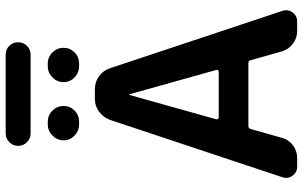

<svg xmlns="http://www.w3.org/2000/svg" viewBox="-220 -872 1092 693"><g transform="rotate(-90 326.5 -526.0)"><path d="M242 -292Q241 -289 243 -286Q245 -283 248 -283H414Q417 -283 419 -286Q421 -289 420 -292L332 -606Q332 -607 331 -607Q330 -607 330 -606ZM71 0Q50 0 38 -17Q26 -34 33 -54L240 -676Q249 -700 269.5 -715Q290 -730 315 -730H351Q377 -730 397.5 -715Q418 -700 426 -676L633 -54Q640 -34 628 -17Q616 0 595 0H559Q535 0 514.5 -15.5Q494 -31 487 -55L455 -168Q454 -176 444 -176H218Q209 -176 207 -168L175 -55Q169 -31 148.5 -15.5Q128 0 103 0ZM433 -900H443Q467 -900 483.5 -883Q500 -866 500 -843Q500 -820 483.5 -803.5Q467 -787 443 -787H433Q410 -787 393 -803.5Q376 -820 376 -843Q376 -866 393 -883Q410 -900 433 -900ZM223 -900H233Q257 -900 273.5 -883Q290 -866 290 -843Q290 -820 273.5 -803.5Q257 -787 233 -787H223Q200 -787 183 -803.5Q166 -820 166 -843Q166 -866 183 -883Q200 -900 223 -900ZM475 -962H191Q173 -962 159.5 -975Q146 -988 146 -1007Q146 -1026 159.5 -1039Q173 -1052 191 -1052H475Q494 -1052 507 -1039Q520 -1026 520 -1007Q520 -988 507 -975Q494 -962 475 -962Z"/></g></svg>

Font: Rounded Mplus 1c Bold
Style: Bold
Weight: 700
Version: Version 1.059.20150529